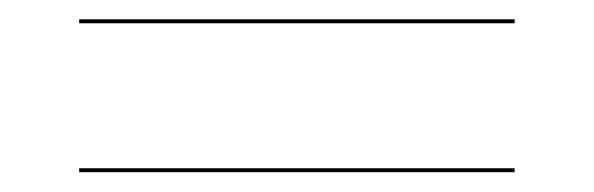

<svg xmlns="http://www.w3.org/2000/svg" viewBox="-20 -482 600 194"><path d="M60 -462.5V-458.5H500V-462.5ZM60 -312V-308H500V-312Z"/></svg>

Font: Bodoni* 36pt
Style: Regular
Weight: 400
Version: Version 2.3